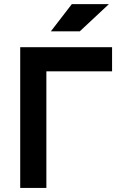

<svg xmlns="http://www.w3.org/2000/svg" viewBox="-20 -926 626 946"><path d="M79.6 0V-693.4H532.2V-574.7H208.5V0ZM230.5 -771.5 334 -905.8H516.6L373 -771.5Z"/></svg>

Font: Caskaydia Cove
Style: Bold
Weight: 700
Monospace: yes
Designer: Aaron Bell
Foundry: Saja Typeworks
Version: Version 4.300; ttfautohint (v1.8.3)